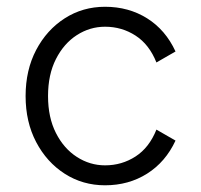

<svg xmlns="http://www.w3.org/2000/svg" viewBox="-20 -536 591 564"><path d="M121.1 -253.9Q121.1 -190.9 144.3 -145.3Q167.5 -99.6 205.8 -75Q244.1 -50.3 288.6 -50.3Q337.9 -50.3 378.2 -76.4Q418.5 -102.5 439.5 -155.3L495.6 -123Q466.3 -60.1 412.1 -25.9Q357.9 8.3 288.6 8.3Q223.1 8.3 170.2 -25.6Q117.2 -59.6 86.2 -118.7Q55.2 -177.7 55.2 -253.9Q55.2 -330.1 86.2 -389.2Q117.2 -448.2 170.2 -482.2Q223.1 -516.1 288.6 -516.1Q357.9 -516.1 412.1 -482.2Q466.3 -448.2 495.6 -384.8L439.5 -352.5Q418.5 -405.3 378.2 -431.4Q337.9 -457.5 288.6 -457.5Q244.1 -457.5 205.8 -432.9Q167.5 -408.2 144.3 -362.5Q121.1 -316.9 121.1 -253.9Z"/></svg>

Font: Giphurs Light
Style: Regular
Weight: 300
Version: Version 0.920; ttfautohint (v1.8.4.7-5d5b)